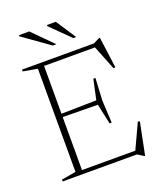

<svg xmlns="http://www.w3.org/2000/svg" viewBox="-159 -958 907 1081"><g transform="rotate(-20 295.0 -417.5)"><path d="M35.5 0V-11L121.5 -26V-644L35.5 -659V-670H466.5L504 -688.5H509L534 -503L522.5 -501L464.5 -647H159.5V-360.5L369.5 -364.5L395.5 -484.5H408L401 -350.5L408 -217H395.5L369.5 -338L159.5 -340.5V-23H479L548.5 -172.5L559.5 -169L521 23H517L480 0ZM266.5 -738H245L86 -851V-858H147.5ZM385 -738H368L253.5 -851V-858H306.5Z"/></g></svg>

Font: Newsreader 16pt ExtraLight
Style: Regular
Weight: 275
Designer: Hugues Gentile
Foundry: Production Type
Version: Version 1.003; ttfautohint (v1.8.3)